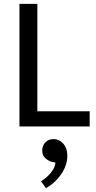

<svg xmlns="http://www.w3.org/2000/svg" viewBox="-20 -650 496 987"><path d="M80 -630H172V-78H441V0H80ZM247 182Q232 179 214.5 164.5Q197 150 197 124Q197 100 212.5 82.5Q228 65 256 65Q268 65 280 70Q292 75 302.5 85.5Q313 96 319.5 112.5Q326 129 326 153Q326 176 318 199.5Q310 223 295 245Q280 267 260 285.5Q240 304 216 317L191 282Q219 265 241 238.5Q263 212 265 186Z"/></svg>

Font: Mukta Mahee
Style: Regular
Weight: 400
Designer: Shuchita Grover, Noopur Datye, Girish Dalvi, Yashodeep Gholap
Foundry: Ek Type
Version: Version 2.538;PS 1.000;hotconv 16.6.51;makeotf.lib2.5.65220;